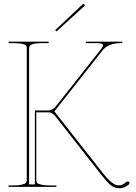

<svg xmlns="http://www.w3.org/2000/svg" viewBox="-20 -978 712 1005"><path d="M268.6 -819.8 412.6 -955.6Q417 -960 420.9 -955.6Q425.8 -950.7 421.9 -946.8L275.4 -813ZM169.9 -390.1V-35.2Q169.9 -26.4 174.1 -21Q178.2 -15.6 195.6 -11.5Q212.9 -7.3 245.1 -7.3H274.9V0H24.9V-7.3H44.9Q77.1 -7.3 94.5 -11.5Q111.8 -15.6 116 -21Q120.1 -26.4 120.1 -35.2V-727.5Q120.1 -735.8 115.5 -740.7Q110.8 -745.6 93.5 -749Q76.2 -752.4 44.9 -752.4H24.9V-759.8H234.9V-752.4H207.5Q162.1 -752.4 147.5 -746.1Q132.8 -739.7 132.3 -726.6V-12.7H162.6V-399.9H235.8Q243.7 -399.9 254.2 -405.8Q264.6 -411.6 270 -418.5L508.3 -720.2Q520 -734.9 520 -741.2Q520 -752.4 483.9 -752.4H429.2V-759.8H620.1V-752.4H612.3Q546.9 -752.4 516.6 -713.9L264.6 -395L519 -71.3Q569.3 -7.8 599.6 -7.8Q612.8 -7.8 620.8 -11.7Q628.9 -15.6 641.6 -25.9Q645 -28.3 647.9 -28.3Q651.9 -28.3 654.8 -25.6Q657.7 -22.9 657.7 -19Q657.7 -14.6 652.8 -11.2Q629.4 7.3 605.5 7.3Q579.6 7.3 560.3 -8.1Q541 -23.4 508.3 -65.4L267.6 -372.1Q263.2 -378.4 253.4 -384.3Q243.7 -390.1 235.8 -390.1Z"/></svg>

Font: ZnikomitNo25
Style: Regular
Weight: 100
Designer: gluk
Foundry: gluk
Version: Version 0.56